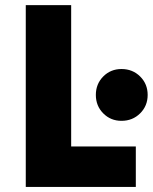

<svg xmlns="http://www.w3.org/2000/svg" viewBox="-20 -740 604 760"><path d="M82 0V-719.7H261.7V-160.2H517.6V0ZM460.9 -261.7Q418 -261.7 388.7 -291.3Q359.4 -320.8 359.4 -364.3Q359.4 -407.7 388.7 -437.3Q418 -466.8 460.9 -466.8Q504.9 -466.8 534.7 -437.3Q564.5 -407.7 564.5 -364.3Q564.5 -320.8 534.7 -291.3Q504.9 -261.7 460.9 -261.7Z"/></svg>

Font: Reddit Mono Black
Style: Regular
Weight: 900
Monospace: yes
Designer: Stephen Hutchings
Foundry: Reddit
Version: Version 1.014